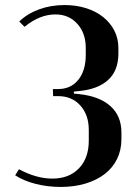

<svg xmlns="http://www.w3.org/2000/svg" viewBox="-20 -729 521 759"><path d="M220 10Q168 10 121 -2Q74 -14 40 -36L55 -60Q124 -23 187 -23Q253 -23 292 -63.5Q331 -104 331 -173V-215Q331 -275 297.5 -312Q264 -349 210 -349H190L189 -377H210Q260 -377 289.5 -413.5Q319 -450 319 -512V-540Q319 -598 285.5 -635Q252 -672 199 -672Q137 -672 77 -623L56 -644Q88 -675 134.5 -692Q181 -709 235 -709Q282 -709 321 -696.5Q360 -684 388 -661.5Q416 -639 432 -608Q448 -577 448 -539V-517Q448 -450 407.5 -413Q367 -376 292 -369L272 -367V-359L292 -357Q372 -349 416 -310Q460 -271 460 -205V-179Q460 -136 443 -101Q426 -66 394.5 -41.5Q363 -17 318.5 -3.5Q274 10 220 10Z"/></svg>

Font: Moniqa Black Heading
Style: Regular
Weight: 900
Designer: Rajesh Rajput
Foundry: Rajesh Rajput
Version: Version 1.000